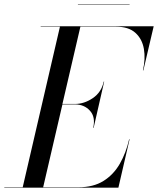

<svg xmlns="http://www.w3.org/2000/svg" viewBox="-65 -872 734 892"><path d="M297 -852H537V-850H297ZM283 -387H225L135.5 -2H300Q368.5 -2 415.5 -31.2Q462.5 -60.5 491.5 -111Q520.5 -161.5 535 -225H537L485 0H-45V-2H40.5L213.5 -748H124V-750H649L601 -545H599Q611.5 -598.5 603.5 -644.8Q595.5 -691 564 -719.5Q532.5 -748 474 -748H308.5L225 -389H283Q326 -389 366 -416Q406 -443 417 -493H419L370 -278H368Q379.5 -328.5 352.8 -357.8Q326 -387 283 -387Z"/></svg>

Font: Bodoni* 96pt
Style: Italic
Weight: 400
Italic angle: -13°
Version: Version 2.3